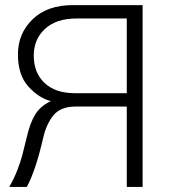

<svg xmlns="http://www.w3.org/2000/svg" viewBox="-20 -738 689 758"><path d="M113.3 -518.6Q113.3 -450.2 156.2 -410.2Q199.2 -370.1 275.4 -370.1H480.5V-665H282.2Q202.1 -665 157.7 -624Q113.3 -583 113.3 -518.6ZM16.6 0Q36.1 -34.2 48.8 -67.4Q61.5 -100.6 66.9 -121.1Q72.3 -141.6 85.9 -197.3Q98.6 -252.9 119.1 -286.1Q139.6 -319.3 180.7 -338.9Q133.8 -350.6 92.3 -396Q50.8 -441.4 50.8 -523.4Q50.8 -605.5 108.4 -661.6Q166 -717.8 267.6 -717.8H543V0H480.5V-317.4H279.3Q219.7 -317.4 191.4 -283.2Q163.1 -249 150.4 -193.4Q121.1 -65.4 85.9 0Z"/></svg>

Font: Gothic A1 Light
Style: Regular
Weight: 300
Version: Version 2.50